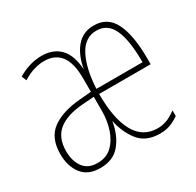

<svg xmlns="http://www.w3.org/2000/svg" viewBox="-124 -679 848 829"><g transform="rotate(-30 300.0 -264.0)"><path d="M154 10Q93 10 63 -29Q33 -68 33 -128Q33 -210 84.5 -247Q136 -284 225 -291L282 -296V-362Q282 -440 254 -476Q226 -512 173 -512Q150 -512 123 -504.5Q96 -497 66 -478L56 -502Q82 -518 112 -527.5Q142 -537 174 -537Q232 -537 265.5 -502.5Q299 -468 304 -395Q315 -460 348 -499Q381 -538 435 -538Q504 -538 534.5 -476Q565 -414 565 -297V-270H308Q308 -146 344.5 -80.5Q381 -15 454 -15Q474 -15 495 -21.5Q516 -28 547 -50V-22Q522 -5 500 2.5Q478 10 452 10Q383 10 348 -33Q313 -76 299 -141Q289 -76 254 -33Q219 10 154 10ZM539 -295Q539 -405 514 -459Q489 -513 434 -513Q376 -513 345 -453.5Q314 -394 309 -295ZM154 -15Q198 -15 226 -41.5Q254 -68 268 -110.5Q282 -153 282 -200V-271L226 -267Q144 -261 102.5 -227.5Q61 -194 61 -127Q61 -78 84 -46.5Q107 -15 154 -15Z"/></g></svg>

Font: Noto Sans Mono Thin
Style: Regular
Weight: 100
Designer: Monotype Design Team
Foundry: Monotype Imaging Inc.
Version: Version 2.014